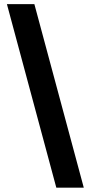

<svg xmlns="http://www.w3.org/2000/svg" viewBox="-20 -781 430 911"><path d="M12.8 -761.4H143.1L377.5 109.4H247.2Z"/></svg>

Font: Inter Zeller
Style: Bold
Weight: 700
Designer: Rasmus Andersson; Joe Bland
Foundry: zeller
Version: Version 3.015;git-dec3a8cb1